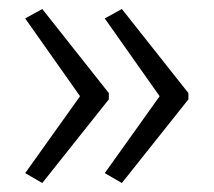

<svg xmlns="http://www.w3.org/2000/svg" viewBox="-20 -485 475 427"><path d="M399 -264V-278L251 -465L213 -444L335 -271L213 -100L251 -78ZM222 -264V-278L74 -465L36 -444L158 -271L36 -100L74 -78Z"/></svg>

Font: Noto Sans Arabic Cond Light
Style: Regular
Weight: 300
Width: 3
Designer: Monotype Design Team, Nadine Chahine, Nizar Qandah and Khaled Hosny
Foundry: Monotype Imaging Inc.
Version: Version 2.012